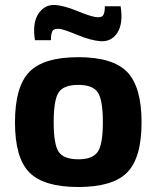

<svg xmlns="http://www.w3.org/2000/svg" viewBox="-20 -736 627 769"><path d="M184 -575H120Q109 -645 134.5 -682Q160 -719 202 -716Q238 -713 288 -692.5Q338 -672 361 -668Q385 -664 392.5 -674Q400 -684 400 -711H463Q474 -643 450.5 -605.5Q427 -568 382 -571Q344 -574 291.5 -595.5Q239 -617 221 -620Q198 -623 191 -613Q184 -603 184 -575ZM294 -507Q432 -507 489.5 -447.5Q547 -388 547 -246Q547 -104 489.5 -45.5Q432 13 294 13Q155 13 97.5 -45.5Q40 -104 40 -246Q40 -389 97.5 -448Q155 -507 294 -507ZM294 -396Q235 -396 215 -366Q195 -336 195 -246Q195 -158 215 -128Q235 -98 294 -98Q351 -98 371.5 -128Q392 -158 392 -246Q392 -335 372 -365.5Q352 -396 294 -396Z"/></svg>

Font: Exo 2.0
Style: Bold
Weight: 700
Designer: Natanael Gama
Version: Version 1.001;PS 001.001;hotconv 1.0.70;makeotf.lib2.5.58329